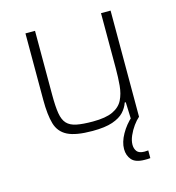

<svg xmlns="http://www.w3.org/2000/svg" viewBox="-106 -600 815 891"><g transform="rotate(-15 301.5 -155.0)"><path d="M281 8Q201 8 161.5 -12Q122 -32 109.5 -75.5Q97 -119 97 -190V-510H143V-201Q143 -146 148.5 -113Q154 -80 170 -63Q186 -46 216 -40Q246 -34 294 -34Q356 -34 390 -50Q424 -66 438.5 -95Q453 -124 456.5 -162.5Q460 -201 460 -246V-510H506V0H467L464 -81H459Q451 -57 432.5 -37Q414 -17 378 -4.5Q342 8 281 8ZM481 200Q436 200 418 179Q400 158 400 127Q400 94 421 56.5Q442 19 475 -10L506 0Q492 12 477.5 32Q463 52 453 75Q443 98 443 118Q443 137 453 150Q463 163 490 163Q493 163 496.5 162.5Q500 162 507 162V199Q499 200 493.5 200Q488 200 481 200Z"/></g></svg>

Font: Saira ExtraLight
Style: Regular
Weight: 200
Designer: Hector Gatti with collaboration of the Omnibus-Type team
Foundry: Omnibus-Type
Version: Version 1.100; ttfautohint (v1.8.3)